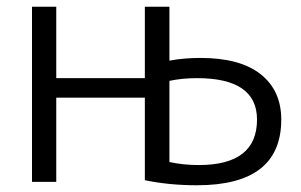

<svg xmlns="http://www.w3.org/2000/svg" viewBox="-20 -540 895 570"><path d="M410 -5V-250H147V0H75V-520H147V-308H410V-520H483V-360Q526 -368 575 -368Q693 -368 754 -319.5Q815 -271 815 -185Q815 10 565 10Q482 10 410 -5ZM483 -300V-59Q524 -50 570 -50Q743 -50 743 -185Q743 -308 565 -308Q521 -308 483 -300Z"/></svg>

Font: Mplus 1p
Style: Regular
Weight: 400
Version: Version 1.061